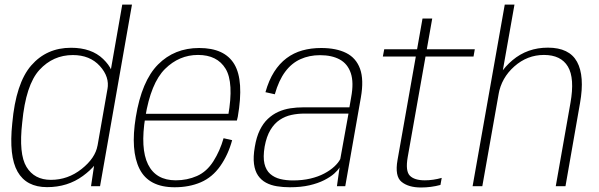

<svg xmlns="http://www.w3.org/2000/svg" viewBox="-20 -805 2588 830"><path d="M373.5 0H412.5L550.5 -785H508.5L388 -97.5ZM183.5 4Q272.5 4 338.5 -44.5Q404.5 -93 413 -139L401.5 -175.5Q392 -121.5 332.8 -74.5Q273.5 -27.5 200 -27.5Q128.5 -27.5 94.5 -83.5Q60.5 -139.5 76 -275Q91.5 -438.5 150.5 -502.8Q209.5 -567 295 -567Q368.5 -567 411.5 -519.8Q454.5 -472.5 444.5 -419L467.5 -455Q476 -501.5 425.8 -550Q375.5 -598.5 287 -598.5Q181.5 -598.5 115 -522Q48.5 -445.5 33 -272Q18 -129.5 56 -62.8Q94 4 183.5 4Z M735 4.5 740 -25.5Q654 -25.5 620 -94.2Q586 -163 608 -298.5Q632 -446 693.2 -506.8Q754.5 -567.5 836 -567.5Q919 -567.5 955.2 -507.8Q991.5 -448 966.5 -305.5L972.5 -313H603.5L598.5 -284H1004Q1006 -292 1008 -300.5Q1035 -456.5 993.2 -527Q951.5 -597.5 841 -597.5Q734 -597.5 663.2 -526.2Q592.5 -455 567 -298.5Q543.5 -154 583.2 -74.8Q623 4.5 735 4.5ZM740 -25.5 735 4.5Q798 4.5 848 -17Q898 -38.5 932.2 -87.2Q966.5 -136 983.5 -199L946.5 -207.5Q931 -153 902.5 -108Q874 -63 831.5 -44.2Q789 -25.5 740 -25.5Z M1233 4.5Q1281 4.5 1317.8 -4Q1354.5 -12.5 1381.5 -26.2Q1408.5 -40 1425 -54.8Q1441.5 -69.5 1448 -81.5L1436.5 0H1472.5L1540 -383.5Q1553.5 -460.5 1536.5 -507.5Q1519.5 -554.5 1476.5 -576Q1433.5 -597.5 1368.5 -597.5Q1324.5 -597.5 1287 -587Q1249.5 -576.5 1218.8 -553.5Q1188 -530.5 1165 -494.2Q1142 -458 1127.5 -406.5L1168 -397.5Q1185 -457.5 1212.8 -494.8Q1240.5 -532 1278.8 -549.2Q1317 -566.5 1363.5 -566.5Q1414.5 -566.5 1448.8 -547.8Q1483 -529 1496.5 -488.8Q1510 -448.5 1498 -384.5L1490.5 -341H1291Q1262.5 -341 1235 -336.8Q1207.5 -332.5 1183 -321.5Q1158.5 -310.5 1138 -291.2Q1117.5 -272 1103 -242.2Q1088.5 -212.5 1081.5 -170Q1074 -126.5 1078 -96.2Q1082 -66 1095.5 -46.2Q1109 -26.5 1130 -15.2Q1151 -4 1177.2 0.2Q1203.5 4.5 1233 4.5ZM1246 -25Q1216.5 -25 1191.2 -31.2Q1166 -37.5 1148 -53.2Q1130 -69 1123.2 -97.5Q1116.5 -126 1124 -171Q1132 -215 1149 -243.2Q1166 -271.5 1189.5 -287Q1213 -302.5 1240 -308.2Q1267 -314 1295.5 -314H1486.5L1451 -117.5Q1443 -101.5 1425.2 -85Q1407.5 -68.5 1381.5 -54.8Q1355.5 -41 1321.5 -33Q1287.5 -25 1246 -25Z M1800 5.5Q1843.5 5.5 1884 -5.5L1889.5 -36Q1852.5 -25.5 1816.5 -25.5Q1771.5 -25.5 1751.8 -45.5Q1732 -65.5 1742.5 -126L1819.5 -560.5H2027L2032.5 -592H1825L1848.5 -725H1806.5L1783 -592H1641L1635 -560.5H1777.5L1698.5 -113.5Q1686 -43 1716 -18.8Q1746 5.5 1800 5.5Z M2023 0H2065L2204 -785H2162ZM2382.5 0H2424.5L2487.5 -360Q2508 -476.5 2474.5 -537.8Q2441 -599 2348.5 -599Q2260 -599 2195.5 -544.8Q2131 -490.5 2119 -423L2135 -396.5Q2147.5 -468.5 2203.5 -518Q2259.5 -567.5 2331.5 -567.5Q2405 -567.5 2435 -517.2Q2465 -467 2446 -360Z"/></svg>

Font: Anybody UltraCondensed Thin ExtraLight
Style: Italic
Weight: 250
Italic angle: -10°
Version: Version 1.111